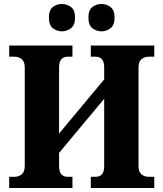

<svg xmlns="http://www.w3.org/2000/svg" viewBox="-20 -942 818 962"><path d="M26 0V-56H51Q74 -56 89 -68.5Q104 -81 104 -111V-604Q104 -633 89 -645.5Q74 -658 51 -658H26V-714H343V-658H320Q299 -658 287.5 -645.5Q276 -633 276 -603V-273L502 -544V-603Q502 -633 490.5 -645.5Q479 -658 458 -658H435V-714H753V-658H727Q704 -658 689 -645.5Q674 -633 674 -603V-110Q674 -81 689 -68.5Q704 -56 727 -56H753V0H435V-56H458Q479 -56 490.5 -68.5Q502 -81 502 -111V-447L276 -176V-111Q276 -81 287.5 -68.5Q299 -56 320 -56H343V0ZM489 -785Q463 -785 443 -800.5Q423 -816 423 -854Q423 -892 443 -907Q463 -922 489 -922Q513 -922 533.5 -907Q554 -892 554 -854Q554 -816 533.5 -800.5Q513 -785 489 -785ZM290 -785Q265 -785 245 -800.5Q225 -816 225 -854Q225 -892 245 -907Q265 -922 290 -922Q315 -922 335.5 -907Q356 -892 356 -854Q356 -816 335.5 -800.5Q315 -785 290 -785Z"/></svg>

Font: Noto Serif SemiCondensed ExtraBold
Style: Regular
Weight: 800
Width: 4
Designer: Monotype Design Team
Foundry: Monotype Imaging Inc.
Version: Version 2.015